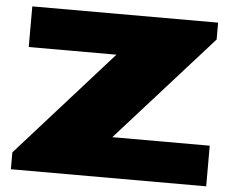

<svg xmlns="http://www.w3.org/2000/svg" viewBox="-50 -747 977 805"><g transform="rotate(5 438.5 -344.0)"><path d="M24 0V-71L423 -517H54V-688H836V-617L436 -171H846V0Z"/></g></svg>

Font: Archivo Expanded Black
Style: Regular
Weight: 900
Width: 7
Designer: Hector Gatti
Foundry: Omnibus-Type
Version: Version 2.001